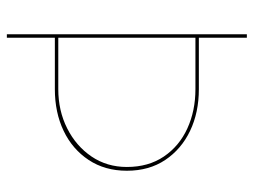

<svg xmlns="http://www.w3.org/2000/svg" viewBox="-110 -630 740 560"><g transform="rotate(90 260.0 -350.0)"><path d="M80 -700V0H90V-700ZM84 -550H240Q303 -550 354.5 -526.5Q406 -503 436.5 -458Q467 -413 467 -350Q467 -292 436.5 -247Q406 -202 354.5 -176Q303 -150 240 -150H84V-140H240Q308 -140 361.5 -165.5Q415 -191 446.5 -238.5Q478 -286 478 -350Q478 -415 446.5 -462Q415 -509 361.5 -534.5Q308 -560 240 -560H84Z"/></g></svg>

Font: Jost Thin
Style: Regular
Weight: 250
Version: Version 3.710